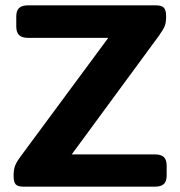

<svg xmlns="http://www.w3.org/2000/svg" viewBox="-20 -700 676 720"><path d="M31 -41Q31 -63 36 -77Q41 -91 57 -113L386 -558H86Q62 -558 51.5 -568.5Q41 -579 41 -601V-638Q41 -660 51.5 -670Q62 -680 86 -680H564Q587 -680 595 -670.5Q603 -661 603 -639Q603 -616 598 -603Q593 -590 576 -566L249 -121H560Q584 -121 594.5 -111Q605 -101 605 -78V-42Q605 -20 594.5 -10Q584 0 560 0H69Q46 0 38.5 -9Q31 -18 31 -41Z"/></svg>

Font: Mitr Medium
Style: Regular
Weight: 500
Designer: Thanarat Vachiruckul
Foundry: Cadson Demak
Version: Version 1.003